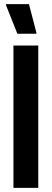

<svg xmlns="http://www.w3.org/2000/svg" viewBox="-20 -908 250 928"><path d="M45 -688H165V0H45ZM9 -883V-888H120L156 -750V-745H64Z"/></svg>

Font: Saira ExtraCondensed
Style: Bold
Weight: 700
Width: 2
Designer: Hector Gatti with collaboration of the Omnibus-Type team
Foundry: Omnibus-Type
Version: Version 0.072; ttfautohint (v1.8)